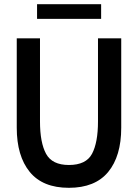

<svg xmlns="http://www.w3.org/2000/svg" viewBox="-20 -883 659 917"><path d="M60 -273V-700H171V-303Q171 -202 200 -148.5Q229 -95 309 -95Q391 -95 419.5 -148.5Q448 -202 448 -303V-700H559V-273Q559 -137 496.5 -61.5Q434 14 309 14Q184 14 122 -62Q60 -138 60 -273ZM157 -863H463V-793H157Z"/></svg>

Font: Cabin Condensed SemiBold
Style: Regular
Weight: 600
Width: 3
Designer: Pablo Impallari
Foundry: Pablo Impallari. http://www.impallari.com Igino Marini. http://www.ikern.com
Version: Version 2.200